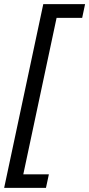

<svg xmlns="http://www.w3.org/2000/svg" viewBox="-41 -807 429 923"><path d="M167 -787H368L354 -721H231L71 31H194L180 96H-21Z"/></svg>

Font: Prompt Light
Style: Italic
Weight: 300
Italic angle: -12°
Designer: Katatrad Team
Foundry: CadsonDemak
Version: Version 1.000